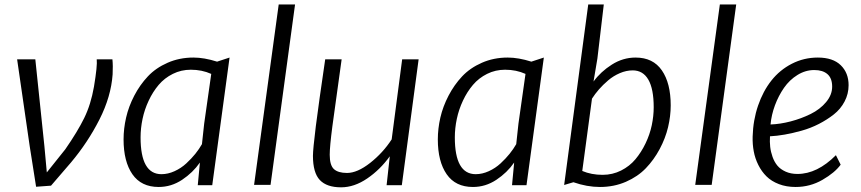

<svg xmlns="http://www.w3.org/2000/svg" viewBox="-20 -819 3808 849"><path d="M139.6 6.8 111.3 -172.9 55.7 -556.6H136.2L176.3 -172.9L187 -56.6L268.6 -158.7Q322.8 -236.8 352.3 -296.9Q381.8 -356.9 395.5 -435.5Q411.1 -528.8 407.7 -556.6H477.1Q480 -528.3 478 -490.2Q471.2 -392.1 419.7 -290.5Q368.2 -189 293.9 -100.6L205.6 2Z M854.5 0 863.8 -98.6V-100.1Q833 -55.7 785.2 -23.9Q737.3 7.8 681.6 7.8Q604.5 7.8 565.4 -48.6Q526.4 -105 526.4 -202.6Q526.4 -250 537.6 -299.1Q548.8 -348.1 573.7 -396Q598.6 -443.8 633.8 -481.2Q668.9 -518.6 721.2 -541.5Q773.4 -564.5 835.4 -564.5Q882.8 -564.5 939.9 -546.4L995.1 -564.5L918.5 0ZM693.8 -48.8Q722.7 -48.8 751.7 -62Q780.8 -75.2 803.7 -96.4Q826.7 -117.7 843.8 -138.9Q860.8 -160.2 873 -181.6L882.8 -272L914.1 -492.2Q873 -510.7 823.7 -510.7Q781.2 -510.7 744.4 -492.4Q707.5 -474.1 681.6 -443.6Q655.8 -413.1 637.5 -374Q619.1 -335 610.4 -293.5Q601.6 -252 601.6 -211.4Q601.6 -48.8 693.8 -48.8Z M1103.5 -1.5 1212.4 -799.3H1284.7L1176.3 -1.5Z M1689.5 0 1703.6 -127.9Q1661.1 -68.8 1603.8 -29.8Q1546.4 9.3 1488.3 9.3Q1424.8 9.3 1394.3 -22.9Q1363.8 -55.2 1363.8 -129.9Q1363.8 -158.2 1376.5 -260.7Q1390.1 -367.2 1418 -556.6H1490.7Q1450.2 -265.1 1449.7 -260.3Q1438 -170.9 1438 -134.8Q1438 -88.4 1456.5 -71.3Q1475.1 -54.2 1514.6 -54.2Q1560.1 -54.2 1616.7 -98.6Q1673.3 -143.1 1711.9 -202.6L1758.3 -556.6H1831.1L1756.8 0Z M2244.1 0 2253.4 -98.6V-100.1Q2222.7 -55.7 2174.8 -23.9Q2127 7.8 2071.3 7.8Q1994.1 7.8 1955.1 -48.6Q1916 -105 1916 -202.6Q1916 -250 1927.2 -299.1Q1938.5 -348.1 1963.4 -396Q1988.3 -443.8 2023.4 -481.2Q2058.6 -518.6 2110.8 -541.5Q2163.1 -564.5 2225.1 -564.5Q2272.5 -564.5 2329.6 -546.4L2384.8 -564.5L2308.1 0ZM2083.5 -48.8Q2112.3 -48.8 2141.4 -62Q2170.4 -75.2 2193.4 -96.4Q2216.3 -117.7 2233.4 -138.9Q2250.5 -160.2 2262.7 -181.6L2272.5 -272L2303.7 -492.2Q2262.7 -510.7 2213.4 -510.7Q2170.9 -510.7 2134 -492.4Q2097.2 -474.1 2071.3 -443.6Q2045.4 -413.1 2027.1 -374Q2008.8 -335 2000 -293.5Q1991.2 -252 1991.2 -211.4Q1991.2 -48.8 2083.5 -48.8Z M2474.6 -1 2581.1 -799.3H2649.9L2621.6 -560.1L2604.5 -458.5Q2636.2 -502 2685.3 -533.2Q2734.4 -564.5 2790.5 -564.5Q2867.7 -564.5 2906.7 -507.8Q2945.8 -451.2 2945.8 -353Q2945.8 -305.7 2934.1 -256.6Q2922.4 -207.5 2897 -159.9Q2871.6 -112.3 2835.9 -75.2Q2800.3 -38.1 2747.6 -15.1Q2694.8 7.8 2632.8 7.8Q2575.7 7.8 2515.6 -13.2ZM2777.8 -507.8Q2749.5 -507.8 2720.9 -495.6Q2692.4 -483.4 2669.2 -463.6Q2646 -443.8 2628.4 -423.6Q2610.8 -403.3 2597.7 -382.8L2554.7 -63Q2595.2 -45.9 2644.5 -45.9Q2688.5 -45.9 2726.3 -64.9Q2764.2 -84 2790 -115Q2815.9 -146 2834.7 -185.3Q2853.5 -224.6 2862.1 -265.4Q2870.6 -306.2 2870.6 -344.7Q2870.6 -425.8 2846.9 -466.8Q2823.2 -507.8 2777.8 -507.8Z M3054.2 -1.5 3163.1 -799.3H3235.4L3127 -1.5Z M3308.1 -215.3Q3310.1 -287.6 3332 -351.8Q3354 -416 3391.1 -462.9Q3428.2 -509.8 3481.4 -537.1Q3534.7 -564.5 3596.2 -564.5Q3663.1 -564.5 3697.8 -530.5Q3732.4 -496.6 3732.4 -442.4Q3732.4 -403.8 3714.6 -370.1Q3696.8 -336.4 3667 -313Q3637.2 -289.6 3601.1 -271Q3564.9 -252.4 3524.9 -241.2Q3484.9 -230 3450 -223.9Q3415 -217.8 3384.8 -216.3Q3383.3 -191.9 3385.7 -169.7Q3388.2 -147.5 3396.2 -125Q3404.3 -102.5 3417.7 -86.4Q3431.2 -70.3 3453.9 -60.1Q3476.6 -49.8 3506.3 -49.8Q3593.8 -49.8 3676.3 -132.8L3697.3 -90.8Q3671.4 -55.2 3616.7 -23.7Q3562 7.8 3498 7.8Q3457 7.8 3424.1 -4.9Q3391.1 -17.6 3369.4 -39.1Q3347.7 -60.5 3333.3 -89.4Q3318.8 -118.2 3313 -149.7Q3307.1 -181.2 3308.1 -215.3ZM3387.2 -268.6Q3429.7 -270 3476.3 -282.2Q3522.9 -294.4 3564.5 -314.9Q3606 -335.4 3632.8 -367.4Q3659.7 -399.4 3659.7 -436Q3659.7 -473.1 3638.9 -491.2Q3618.2 -509.3 3580.6 -509.3Q3541.5 -509.3 3506.3 -487.5Q3471.2 -465.8 3446.8 -430.7Q3422.4 -395.5 3406.7 -353.3Q3391.1 -311 3387.2 -268.6Z"/></svg>

Font: HaufeMerriweatherSansLt
Style: Italic
Weight: 300
Designer: Eben Sorkin ( eben@eyebytes.com )
Foundry: Eben Sorkin
Version: Version 1.56